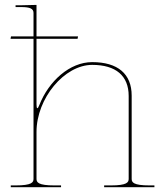

<svg xmlns="http://www.w3.org/2000/svg" viewBox="-20 -782 685 802"><path d="M45 -760V-752.5H67.5C106 -752.5 120 -746 120 -727.5V-630H26L24 -620H120V-35C120 -20.5 113.5 -7.5 45 -7.5H25V0H235V-7.5H207.5C139 -7.5 132.5 -20.5 132.5 -35V-231C132.5 -371 249 -511 365 -511C464 -511 517.5 -465.5 517.5 -381V-35C517.5 -20.5 511 -7.5 442.5 -7.5H415V0H625V-7.5H605C536.5 -7.5 530 -20.5 530 -35V-382.5C530 -473.5 472 -522.5 365 -522.5C271.5 -522.5 183.5 -443.5 144 -342.5C140.5 -333.5 138 -330 136 -330C133.5 -330 132.5 -337 132.5 -345.5V-620H304L306 -630H132.5V-761.5L67.5 -760Z"/></svg>

Font: Znikomit
Style: Regular
Weight: 100
Designer: gluk
Foundry: gluk
Version: Version 0.55